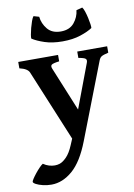

<svg xmlns="http://www.w3.org/2000/svg" viewBox="-117 -750 737 1053"><g transform="rotate(-10 252.0 -223.5)"><path d="M514.6 -418.5Q485.4 -411.6 475.8 -405.5Q466.3 -399.4 460.9 -385.3L297.9 36.1Q256.3 144 200.7 192.1Q145 240.2 83 240.2Q58.1 240.2 35.2 234.6Q12.2 229 -2.2 221.2Q-16.6 213.4 -16.6 207Q-16.6 203.1 -8.8 190.9Q-1 178.7 11 163.8Q22.9 148.9 34.9 136.5Q46.9 124 55.2 119.1Q70.8 129.9 87.4 134.8Q104 139.6 119.1 139.6Q133.3 139.6 146.5 135.3Q164.6 129.4 185.3 108.2Q206.1 86.9 223.6 44.9L237.8 11.2L73.7 -385.3Q64.5 -408.2 19.5 -418.5V-454.1H241.2V-418.5Q206.1 -414.1 198.2 -407.5Q190.4 -400.9 196.8 -385.3L297.4 -140.1L389.6 -385.3Q395 -399.9 387 -406.7Q378.9 -413.6 348.1 -418.5V-454.1H514.6ZM279.3 -522.9Q222.7 -522.9 179.9 -537.1Q137.2 -551.3 112.3 -567.9Q111.3 -573.7 114 -589.8Q116.7 -606 121.8 -625.5Q127 -645 133.1 -662.1Q139.2 -679.2 145.5 -687L175.8 -678.2Q179.7 -640.1 205.1 -609.1Q230.5 -578.1 279.3 -578.1Q328.1 -578.1 353.8 -609.1Q379.4 -640.1 383.3 -678.2L417 -687Q423.3 -679.2 429 -662.1Q434.6 -645 439 -625.5Q443.4 -606 445.6 -589.8Q447.8 -573.7 446.8 -567.9Q422.4 -551.3 379.4 -537.1Q336.4 -522.9 279.3 -522.9Z"/></g></svg>

Font: Gentium Plus
Style: Bold
Weight: 700
Designer: Victor Gaultney, Annie Olsen, Iska Routamaa, Becca Hirsbrunner
Foundry: SIL International
Version: Version 6.101